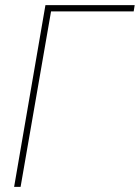

<svg xmlns="http://www.w3.org/2000/svg" viewBox="-20 -731 547 751"><path d="M506.8 -710.9 502.9 -686.5H179.7L60.5 0H35.2L157.7 -710.9Z"/></svg>

Font: Roboto Condensed Thin
Style: Italic
Weight: 250
Italic angle: -12°
Designer: Christian Robertson
Foundry: Google
Version: Version 3.008; 2023